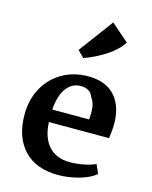

<svg xmlns="http://www.w3.org/2000/svg" viewBox="-131 -973 845 1070"><g transform="rotate(15 291.5 -437.5)"><path d="M42 0ZM538 -358Q539 -324 535.5 -295Q532 -266 531 -259H184Q188 -170 231.5 -121.5Q275 -73 355 -73Q391 -73 431.5 -80.5Q472 -88 501 -102L524 -50Q490 -21 429 -4Q368 13 309 13Q181 13 111.5 -61Q42 -135 42 -265Q42 -351 79 -418.5Q116 -486 182 -524Q248 -562 332 -562Q427 -562 480 -509Q533 -456 538 -358ZM184 -331H397Q399 -355 399 -368Q399 -425 377 -452Q361 -499 305 -499Q254 -499 222 -455.5Q190 -412 184 -331ZM387 -888 489 -799Q459 -752 398.5 -713Q338 -674 276 -653L240 -690Z"/></g></svg>

Font: Martel ExtraBold
Style: Regular
Weight: 800
Designer: Dan Reynolds
Foundry: Dan Reynolds
Version: Version 1.001; ttfautohint (v1.1) -l 5 -r 5 -G 72 -x 0 -D la